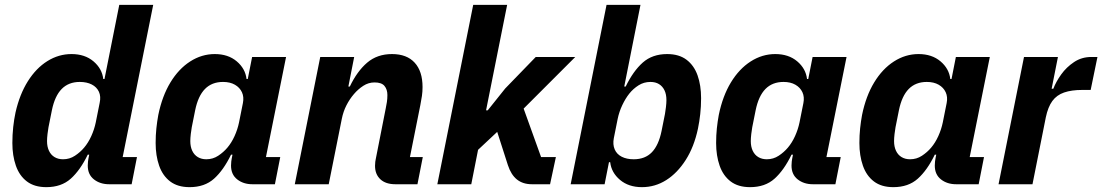

<svg xmlns="http://www.w3.org/2000/svg" viewBox="-20 -760 4547 792"><path d="M523 0H430Q393 0 367.5 -20Q342 -40 342 -77Q342 -85 343 -94Q344 -103 345 -107L348 -122H342Q311 -58 272 -23Q233 12 171 12Q122 12 91 -11.5Q60 -35 45.5 -76.5Q31 -118 31 -170Q31 -204 34.5 -236Q38 -268 44 -296Q61 -371 95 -425Q129 -479 175.5 -508Q222 -537 275 -537Q330 -537 365.5 -507Q401 -477 406 -434H411L472 -740H612L486 -112H545ZM240 -103Q267 -103 289 -117.5Q311 -132 327 -151Q344 -171 356.5 -198.5Q369 -226 375 -255L391 -335Q397 -362 388 -381.5Q379 -401 358.5 -411.5Q338 -422 309 -422Q263 -422 234.5 -393Q206 -364 194 -305L180 -235Q178 -225 176 -207.5Q174 -190 174 -178Q174 -155 182 -138Q190 -121 205 -112Q220 -103 240 -103Z M1114 0H1021Q984 0 958.5 -20Q933 -40 933 -77Q933 -85 934 -94Q935 -103 936 -107L939 -122H933Q902 -58 863 -23Q824 12 762 12Q713 12 682 -11.5Q651 -35 636.5 -76.5Q622 -118 622 -170Q622 -202 625 -230.5Q628 -259 633 -286Q649 -364 683 -420Q717 -476 764.5 -506.5Q812 -537 866 -537Q921 -537 956.5 -507Q992 -477 997 -434H1002L1020 -525H1160L1077 -112H1136ZM831 -103Q858 -103 880 -117.5Q902 -132 918 -151Q935 -171 947.5 -198.5Q960 -226 966 -255L982 -335Q987 -360 978 -379.5Q969 -399 949 -410.5Q929 -422 900 -422Q854 -422 825.5 -393Q797 -364 785 -305L771 -235Q769 -225 767 -207.5Q765 -190 765 -178Q765 -155 773 -138Q781 -121 796 -112Q811 -103 831 -103Z M1336 0H1196L1301 -525H1441L1417 -403H1423Q1453 -466 1494.5 -501.5Q1536 -537 1597 -537Q1658 -537 1690.5 -501.5Q1723 -466 1723 -401Q1723 -382 1720.5 -364.5Q1718 -347 1714 -327L1671 -112H1724L1702 0H1611Q1571 0 1549 -20.5Q1527 -41 1527 -76Q1527 -85 1528 -92.5Q1529 -100 1530 -104L1571 -312Q1574 -326 1576 -339.5Q1578 -353 1578 -368Q1578 -391 1566 -405.5Q1554 -420 1525 -420Q1500 -420 1478.5 -406Q1457 -392 1440 -372Q1422 -351 1409 -325.5Q1396 -300 1390 -270Z M1784 0 1932 -740H2072L2003 -395L1985 -305H1992L2064 -395L2190 -525H2353L2140 -312L2212 -112H2273L2249 0H2174Q2137 0 2112.5 -19.5Q2088 -39 2075 -79L2031 -216L1952 -142L1924 0Z M2334 0 2482 -740H2622L2555 -403H2561Q2592 -467 2631.5 -502Q2671 -537 2732 -537Q2781 -537 2812 -513.5Q2843 -490 2857.5 -449Q2872 -408 2872 -355Q2872 -321 2868.5 -289.5Q2865 -258 2859 -229Q2843 -154 2808.5 -100Q2774 -46 2728 -17Q2682 12 2628 12Q2573 12 2537.5 -18Q2502 -48 2497 -91H2492L2474 0ZM2594 -103Q2641 -103 2669 -132Q2697 -161 2709 -220L2723 -290Q2725 -301 2727 -318Q2729 -335 2729 -347Q2729 -371 2721 -387.5Q2713 -404 2698.5 -413Q2684 -422 2663 -422Q2636 -422 2614 -408Q2592 -394 2576 -374Q2560 -354 2547 -326.5Q2534 -299 2528 -270L2512 -190Q2507 -164 2515.5 -144Q2524 -124 2544.5 -113.5Q2565 -103 2594 -103Z M3426 0H3333Q3296 0 3270.5 -20Q3245 -40 3245 -77Q3245 -85 3246 -94Q3247 -103 3248 -107L3251 -122H3245Q3214 -58 3175 -23Q3136 12 3074 12Q3025 12 2994 -11.5Q2963 -35 2948.5 -76.5Q2934 -118 2934 -170Q2934 -202 2937 -230.5Q2940 -259 2945 -286Q2961 -364 2995 -420Q3029 -476 3076.5 -506.5Q3124 -537 3178 -537Q3233 -537 3268.5 -507Q3304 -477 3309 -434H3314L3332 -525H3472L3389 -112H3448ZM3143 -103Q3170 -103 3192 -117.5Q3214 -132 3230 -151Q3247 -171 3259.5 -198.5Q3272 -226 3278 -255L3294 -335Q3299 -360 3290 -379.5Q3281 -399 3261 -410.5Q3241 -422 3212 -422Q3166 -422 3137.5 -393Q3109 -364 3097 -305L3083 -235Q3081 -225 3079 -207.5Q3077 -190 3077 -178Q3077 -155 3085 -138Q3093 -121 3108 -112Q3123 -103 3143 -103Z M4017 0H3924Q3887 0 3861.5 -20Q3836 -40 3836 -77Q3836 -85 3837 -94Q3838 -103 3839 -107L3842 -122H3836Q3805 -58 3766 -23Q3727 12 3665 12Q3616 12 3585 -11.5Q3554 -35 3539.5 -76.5Q3525 -118 3525 -170Q3525 -202 3528 -230.5Q3531 -259 3536 -286Q3552 -364 3586 -420Q3620 -476 3667.5 -506.5Q3715 -537 3769 -537Q3824 -537 3859.5 -507Q3895 -477 3900 -434H3905L3923 -525H4063L3980 -112H4039ZM3734 -103Q3761 -103 3783 -117.5Q3805 -132 3821 -151Q3838 -171 3850.5 -198.5Q3863 -226 3869 -255L3885 -335Q3890 -360 3881 -379.5Q3872 -399 3852 -410.5Q3832 -422 3803 -422Q3757 -422 3728.5 -393Q3700 -364 3688 -305L3674 -235Q3672 -225 3670 -207.5Q3668 -190 3668 -178Q3668 -155 3676 -138Q3684 -121 3699 -112Q3714 -103 3734 -103Z M4239 0H4099L4204 -525H4344L4318 -394H4325Q4336 -423 4357.5 -453Q4379 -483 4410.5 -504Q4442 -525 4482 -525H4507L4479 -389H4444Q4400 -389 4369.5 -378.5Q4339 -368 4321 -343.5Q4303 -319 4294 -276Z"/></svg>

Font: IBM Plex Sans
Style: Bold Italic
Weight: 700
Italic angle: -11.31°
Designer: Mike Abbink, Paul van der Laan, Pieter van Rosmalen
Foundry: Bold Monday
Version: Version 3.201